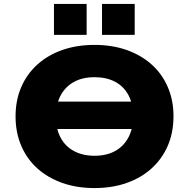

<svg xmlns="http://www.w3.org/2000/svg" viewBox="-20 -944 960 975"><path d="M172 -289V-428H740V-289ZM460 11Q370 11 296.5 -15Q223 -41 170 -88.5Q117 -136 88 -203.5Q59 -271 59 -353Q59 -435 88 -502Q117 -569 170.5 -617Q224 -665 297.5 -690.5Q371 -716 460 -716Q550 -716 623.5 -690Q697 -664 750 -616.5Q803 -569 832 -502Q861 -435 861 -354Q861 -271 832 -204Q803 -137 750 -89Q697 -41 623.5 -15Q550 11 460 11ZM460 -153Q521 -153 564.5 -177Q608 -201 632 -246Q656 -291 656 -353Q656 -416 632.5 -460.5Q609 -505 565 -528.5Q521 -552 460 -552Q399 -552 355.5 -528Q312 -504 288 -459.5Q264 -415 264 -353Q264 -290 287.5 -245.5Q311 -201 355.5 -177Q400 -153 460 -153ZM498 -767V-924H664V-767ZM254 -767V-924H420V-767Z"/></svg>

Font: Nunito Sans 10pt SemiExpanded Black
Style: Regular
Weight: 900
Width: 6
Designer: Vernon Adams
Foundry: Vernon Adams
Version: Version 3.101;gftools[0.9.27]